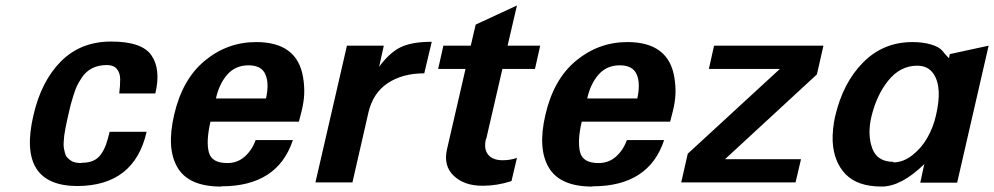

<svg xmlns="http://www.w3.org/2000/svg" viewBox="-20 -667 3635 702"><path d="M277.8 -70.8 278.8 -71.8Q302.7 -71.8 320.1 -79.1Q337.4 -86.4 348.9 -102.5Q360.4 -118.7 367.2 -137.5Q374 -156.2 380.9 -185.1H516.1Q471.2 11.7 264.2 13.2Q42 13.2 102.1 -245.1Q130.9 -370.6 203.1 -442.9Q275.4 -515.1 386.2 -515.1Q500 -515.1 534.2 -463.9Q568.8 -412.6 547.9 -325.2H416Q419.4 -353.5 419.4 -376.7Q419.4 -399.9 407.5 -414.6Q395.5 -429.2 371.1 -429.2Q309.6 -429.2 278.8 -382.8Q266.6 -363.8 262 -354.2Q257.3 -344.7 249 -319.8Q242.7 -299.8 238.8 -285.2L230 -248Q226.1 -231 224.1 -221.7Q222.2 -212.4 219 -196.3Q215.8 -180.2 214.8 -170.9Q213.9 -161.6 212.9 -147.9Q211.9 -134.3 213.4 -126.2Q214.8 -118.2 217.3 -108.2Q219.7 -98.1 224.9 -92.3Q230 -86.4 237.1 -81.1Q244.1 -75.7 254.4 -73.2Q264.6 -70.8 277.8 -70.8Z M789.6 14.2 787.6 15.1Q670.4 15.1 629.2 -54.2Q587.9 -123.5 616.7 -247.1Q646.5 -377 728.5 -444.8Q811 -513.2 916.5 -513.2Q1067.9 -513.2 1088.4 -382.8Q1093.3 -353 1092.3 -324.2Q1091.3 -295.4 1082.5 -259.8L1072.8 -222.2H749.5Q732.9 -150.4 743.7 -109.9Q753.9 -70.8 811.5 -70.8Q847.7 -70.8 874.3 -94Q900.9 -117.2 914.6 -154.8H1050.8Q995.1 14.2 789.6 14.2ZM952.6 -307.1Q964.8 -361.8 950.4 -395Q936 -428.2 888.7 -428.2Q841.3 -428.2 811.5 -394.8Q781.7 -361.3 769.5 -307.1Z M1531.2 -398.9Q1451.7 -398.9 1397.7 -363Q1343.8 -327.1 1327.1 -255.9L1268.6 0H1133.3L1248.5 -500H1383.3L1366.2 -422.9Q1403.8 -474.1 1444.3 -494.1Q1485.4 -514.2 1558.6 -514.2Z M1757.8 -159.2H1756.8Q1748 -122.6 1764.6 -101.8Q1781.2 -81.1 1817.9 -81.1Q1845.7 -81.1 1870.1 -89.8L1850.1 -4.9Q1797.9 12.2 1744.1 12.2Q1677.2 12.2 1638.9 -24.4Q1600.6 -61 1614.3 -121.1L1682.1 -415H1582L1601.1 -500H1701.2L1719.2 -577.1L1870.1 -647L1835.9 -500H1955.1L1936 -415H1816.9Z M2147 14.2 2145 15.1Q2027.8 15.1 1986.6 -54.2Q1945.3 -123.5 1974.1 -247.1Q2003.9 -377 2085.9 -444.8Q2168.5 -513.2 2273.9 -513.2Q2425.3 -513.2 2445.8 -382.8Q2450.7 -353 2449.7 -324.2Q2448.7 -295.4 2439.9 -259.8L2430.2 -222.2H2106.9Q2090.3 -150.4 2101.1 -109.9Q2111.3 -70.8 2168.9 -70.8Q2205.1 -70.8 2231.7 -94Q2258.3 -117.2 2272 -154.8H2408.2Q2352.5 14.2 2147 14.2ZM2310.1 -307.1Q2322.3 -361.8 2307.9 -395Q2293.5 -428.2 2246.1 -428.2Q2198.7 -428.2 2168.9 -394.8Q2139.2 -361.3 2127 -307.1Z M2888.7 0H2470.7L2494.6 -105L2831.5 -415H2571.8L2590.8 -500H2990.7L2966.8 -395L2630.9 -85H2908.7Z M3033.7 -243.2V-242.2Q3062 -364.3 3135.7 -438.7Q3209.5 -513.2 3316.4 -513.2Q3353.5 -513.2 3383.3 -504.6Q3413.1 -496.1 3425.8 -481Q3436 -467.8 3449.7 -454.1L3452.6 -469.2L3594.7 -500L3479.5 1H3344.7L3359.4 -66.9Q3274.9 15.1 3203.6 15.1Q3115.7 15.1 3072 -29.8Q3028.3 -74.7 3024.4 -150.9Q3022.9 -192.9 3033.7 -243.2ZM3247.6 -75.2 3245.6 -73.2Q3282.2 -73.2 3315.9 -99.6Q3349.6 -126 3371.1 -164.3Q3392.6 -202.6 3401.9 -244.1Q3426.8 -348.6 3392.6 -397.9Q3372.6 -426.8 3333.5 -426.8Q3271.5 -426.8 3227.5 -372.1Q3185.5 -319.8 3166.5 -242.2Q3150.4 -175.8 3169.4 -124Q3187.5 -75.2 3247.6 -75.2Z"/></svg>

Font: Perun
Style: Bold Italic
Weight: 700
Italic angle: -12°
Foundry: Copyright (c) Stefan Peev, Context Ltd, 2016
Version: Version 001.000